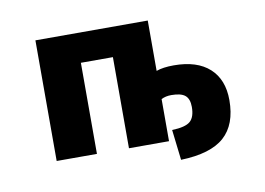

<svg xmlns="http://www.w3.org/2000/svg" viewBox="-69 -629 1138 825"><g transform="rotate(-10 500.0 -217.0)"><path d="M621.1 -524.4V-304.7Q650.4 -315.4 697.3 -315.4Q798.8 -315.4 853 -266.1Q907.2 -216.8 907.2 -127Q907.2 -20.5 847.7 32.7Q788.1 85.9 658.2 89.8L642.6 -43Q701.2 -44.9 722.2 -63.5Q743.2 -82 743.2 -126Q743.2 -161.1 725.1 -176.3Q707 -191.4 665 -191.4Q639.6 -191.4 621.1 -181.6V2H446.3V-395.5H306.6V2H130.9V-524.4Z"/></g></svg>

Font: GenEi Gothic M Heavy
Style: Regular
Weight: 800
Designer: o_tamon (Modified); [Source Han Sans]
Ryoko NISHIZUKA  (kana & ideographs); Paul D. Hunt (Latin, Greek & Cyrillic); Wenl
Version: Version 1.1a;Original Version 1.004